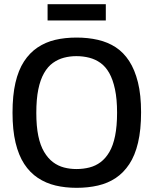

<svg xmlns="http://www.w3.org/2000/svg" viewBox="-20 -890 734 920"><path d="M346 -80Q379 -80 408.5 -87.5Q438 -95 462 -113Q486 -131 504 -161.5Q522 -192 531.5 -239Q541 -286 541 -350Q541 -415 531 -462Q521 -509 503.5 -540Q486 -571 461.5 -588.5Q437 -606 407.5 -613.5Q378 -621 346 -621Q315 -621 286.5 -613.5Q258 -606 233.5 -588.5Q209 -571 191 -539.5Q173 -508 163.5 -461.5Q154 -415 154 -349Q154 -285 163.5 -239Q173 -193 191.5 -162Q210 -131 234 -113Q258 -95 286.5 -87.5Q315 -80 346 -80ZM347 10Q293 10 246.5 -1Q200 -12 161.5 -37.5Q123 -63 96 -104.5Q69 -146 54.5 -206.5Q40 -267 40 -350Q40 -433 54 -493.5Q68 -554 95 -595.5Q122 -637 160 -662.5Q198 -688 244.5 -699Q291 -710 347 -710Q402 -710 449.5 -699Q497 -688 534.5 -663.5Q572 -639 599 -597.5Q626 -556 641 -495.5Q656 -435 656 -352Q656 -268 641.5 -206.5Q627 -145 599.5 -103.5Q572 -62 534.5 -37Q497 -12 449.5 -1Q402 10 347 10ZM208 -792V-870H487V-792Z"/></svg>

Font: Georama ExtraCondensed Thin Medium
Style: Regular
Weight: 500
Version: Version 1.001